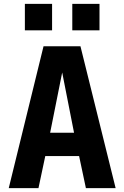

<svg xmlns="http://www.w3.org/2000/svg" viewBox="-20 -968 640 988"><path d="M25 0 204 -730H394L575 0H422L387 -165H213L178 0ZM238 -285H361L300 -595ZM108 -948H248V-812H108ZM352 -948H492V-812H352Z"/></svg>

Font: Tiny ExtraBold
Style: Regular
Weight: 800
Designer: Philipp Nurullin, Konstantin Bulenkov
Foundry: JetBrains
Version: Version 2.251; ttfautohint (v1.8.4.7-5d5b)